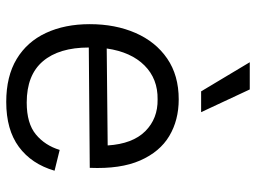

<svg xmlns="http://www.w3.org/2000/svg" viewBox="-120 -668 801 600"><g transform="rotate(90 280.0 -368.5)"><path d="M299 12Q219 12 165 -20.5Q111 -53 83.5 -112Q56 -171 56 -249Q56 -329 83.5 -392Q111 -455 163.5 -491Q216 -527 291 -527Q356 -527 405.5 -497.5Q455 -468 482 -406.5Q509 -345 505 -249L129 -246Q129 -153 172 -102.5Q215 -52 301 -52Q366 -52 400.5 -80.5Q435 -109 449 -155L514 -139Q493 -67 439.5 -27.5Q386 12 299 12ZM291 -461Q227 -462 185 -420Q143 -378 132 -302L435 -305Q430 -383 390.5 -422.5Q351 -462 291 -461ZM266 -597 175 -749H260L331 -597Z"/></g></svg>

Font: Bricolage Grotesque 12pt Light
Style: Regular
Weight: 300
Designer: Mathieu Triay
Foundry: Atelier Triay
Version: Version 1.001; ttfautohint (v1.8.4.7-5d5b);gftools[0.9.33.de